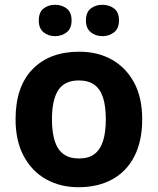

<svg xmlns="http://www.w3.org/2000/svg" viewBox="-20 -772 659 802"><path d="M574 -273.8Q574 -183 541.5 -119.5Q509 -56 449.3 -23Q389.7 10 307.6 10Q232 10 172.7 -23.1Q113.4 -56.2 79.2 -119.8Q45 -183.4 45 -274Q45 -410 116 -483Q187 -556 311 -556Q388.4 -556 447.2 -523Q506 -490 540 -427.3Q574 -364.5 574 -273.8ZM197 -273.8Q197 -220 208.5 -183.5Q220 -147 245 -128.5Q270 -110 310 -110Q350 -110 374.5 -128.5Q399 -147 410.5 -183.5Q422 -220 422 -273.6Q422 -328 410.5 -364Q399 -400 374 -418Q349.1 -436 309.3 -436Q250 -436 223.5 -395.5Q197 -355 197 -273.8ZM142 -686Q142 -721 162 -736.5Q182 -752 209.9 -752Q237.8 -752 258.4 -736.6Q279 -721.2 279 -686.4Q279 -653 258.4 -637Q237.8 -621 209.9 -621Q182 -621 162 -637.2Q142 -653.5 142 -686ZM339 -686Q339 -721 359.1 -736.5Q379.3 -752 407.6 -752Q436 -752 456.5 -736.6Q477 -721.2 477 -686.4Q477 -653 456.4 -637Q435.9 -621 408 -621Q379.5 -621 359.3 -637.2Q339 -653.5 339 -686Z"/></svg>

Font: Noto Sans Cham
Style: Regular
Weight: 400
Designer: Monotype Design Team
Foundry: Monotype Imaging Inc.
Version: Version 2.002